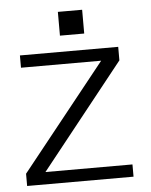

<svg xmlns="http://www.w3.org/2000/svg" viewBox="-50 -720 601 762"><g transform="rotate(-5 250.0 -339.0)"><path d="M27.3 0H451.2V-48.8H104.5L435.5 -464.8V-518.6H43.9V-469.7H363.3L27.3 -48.8ZM209 -677.7V-583H305.7V-677.7Z"/></g></svg>

Font: Dotum
Style: Regular
Weight: 400
Version: Version 2.21